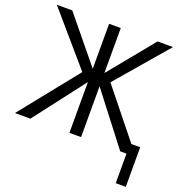

<svg xmlns="http://www.w3.org/2000/svg" viewBox="-164 -871 1153 1210"><g transform="rotate(20 413.0 -266.0)"><path d="M-3.9 0 306.6 -387.7 10.7 -731.4H114.3L361.3 -429.7V-731.4H439.5V-429.7L686.5 -731.4H790L495.1 -387.7L806.6 0H702.1L439.5 -340.8V0H361.3V-340.8L99.6 0ZM744.1 -67.4H811.5V198.2H744.1Z"/></g></svg>

Font: Gothic A1
Style: Regular
Weight: 400
Designer: HanYang I&C Co.,Ltd.
Foundry: HanYang I&C Co.,Ltd.
Version: Version 2.50